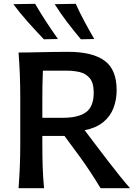

<svg xmlns="http://www.w3.org/2000/svg" viewBox="-20 -989 722 1009"><path d="M77.5 0Q82 -59 84.2 -113.5Q86.5 -168 86.5 -234.5V-475Q86.5 -542 84.2 -597.8Q82 -653.5 77.5 -713Q129 -713 196.5 -714.8Q264 -716.5 340 -716.5Q465.5 -716.5 529.2 -670.2Q593 -624 593 -515Q593 -465 576.5 -421.5Q560 -378 523 -347.5Q486 -317 425 -304.5L500 -205.5Q525 -172.5 553.8 -135.2Q582.5 -98 611 -62.5Q639.5 -27 663.5 0H508.5Q454.5 -89.5 400 -164.5L319 -274.5H202.5V-234.5Q202.5 -168 204.2 -113.5Q206 -59 211.5 0ZM335.5 -617.5H205.5Q203.5 -579.5 203 -540.5Q202.5 -501.5 202.5 -457V-370H310.5Q392 -370 432.2 -399.5Q472.5 -429 472.5 -502Q472.5 -554.5 451 -579Q429.5 -603.5 397.8 -610.5Q366 -617.5 335.5 -617.5ZM210.5 -782.5Q167.5 -827.5 126.8 -873.2Q86 -919 50 -967L164.5 -969Q191.5 -922.5 221.8 -876.2Q252 -830 284.5 -784ZM405 -782.5Q367.5 -827.5 332.5 -873.2Q297.5 -919 267.5 -967L378 -969Q399 -922.5 423.8 -876.2Q448.5 -830 475.5 -784Z"/></svg>

Font: Commissioner Flair Medium
Style: Regular
Weight: 500
Designer: Kostas Bartsokas
Foundry: Kostas Bartsokas
Version: Version 1.000; ttfautohint (v1.8.3)